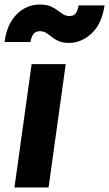

<svg xmlns="http://www.w3.org/2000/svg" viewBox="-58 -830 483 850"><path d="M6 0 82 -546H233L157 0ZM248 -640Q220 -640 202 -648Q184 -656 171.5 -666Q159 -676 147 -684Q135 -692 118 -692Q99 -692 89.5 -678.5Q80 -665 77 -644H-38Q-30 -702 -6.5 -738.5Q17 -775 49.5 -792.5Q82 -810 117 -810Q146 -810 164.5 -802.5Q183 -795 196.5 -784.5Q210 -774 222 -766.5Q234 -759 249 -759Q270 -759 278.5 -772.5Q287 -786 290 -806H405Q392 -722 346.5 -681Q301 -640 248 -640Z"/></svg>

Font: Plus Jakarta Sans ExtraBold
Style: Italic
Weight: 800
Italic angle: -8°
Designer: Gumpita Rahayu
Foundry: Tokotype
Version: Version 2.071; ttfautohint (v1.8.4.7-5d5b);gftools[0.9.29]